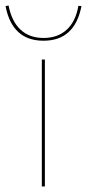

<svg xmlns="http://www.w3.org/2000/svg" viewBox="-41 -673 314 693"><path d="M253 -651 242 -652Q232 -595 199.5 -565.5Q167 -536 116 -536Q65 -536 33 -566Q1 -596 -10 -653L-21 -651Q3 -526 116 -526Q229 -526 253 -651ZM110 -458H121V0H110Z"/></svg>

Font: Ysabeau SC Hairline
Style: Regular
Weight: 100
Designer: Christian Thalmann (Catharsis Fonts)
Version: Version 0.003